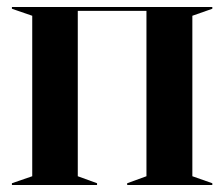

<svg xmlns="http://www.w3.org/2000/svg" viewBox="-20 -528 640 548"><path d="M14 -5 72 -25V-483L14 -503V-508H586V-503L529 -483V-25L586 -5V0H343V-5L398 -25V-497H202V-25L257 -5V0H14Z"/></svg>

Font: Nyght Serif Medium
Style: Regular
Weight: 500
Designer: Maksym Kobuzan
Version: Version 0.410